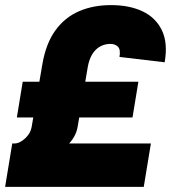

<svg xmlns="http://www.w3.org/2000/svg" viewBox="-22 -732 670 752"><path d="M102 -235 144 -481Q158 -562 195 -613Q232 -664 287.5 -688Q343 -712 413 -712Q485 -712 536.5 -687.5Q588 -663 612 -613.5Q636 -564 623 -488L446 -509Q451 -538 440 -549Q429 -560 410 -560Q388 -560 369.5 -549.5Q351 -539 339 -519Q327 -499 322 -471L282 -235ZM33 -88 34 -170Q55 -170 76.5 -190Q98 -210 102 -235H282Q275 -194 239.5 -160.5Q204 -127 150 -107.5Q96 -88 33 -88ZM-2 0 26 -170H569L541 0ZM44 -272 67 -412H520L497 -272Z"/></svg>

Font: Figtree Light Black
Style: Italic
Weight: 900
Italic angle: -9.5°
Version: Version 2.000